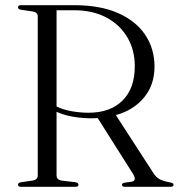

<svg xmlns="http://www.w3.org/2000/svg" viewBox="-20 -720 689 740"><path d="M575.5 -463Q575.5 -393 535 -344Q494.5 -295 426.5 -276.5L570.5 -54Q582 -36 596.2 -28.8Q610.5 -21.5 631 -18Q642 -16 645.5 -13.8Q649 -11.5 649 -8Q649 0 636.5 0H462Q450 0 450 -8Q450 -14 460 -16L486.5 -19.5Q509 -23.5 492.5 -50L356.5 -265Q345.5 -264 335 -264Q296.5 -264 261 -270.2Q225.5 -276.5 198 -289V-44Q198 -27 218 -24L271.5 -17.5Q282.5 -15 282.5 -8Q282.5 0 271 0H61Q49.5 0 49.5 -8Q49.5 -15.5 60.5 -17.5L105 -24Q125.5 -27 125.5 -44V-657Q125.5 -673 105 -676L60.5 -682.5Q49.5 -684.5 49.5 -692Q49.5 -700 61 -700H266.5Q365.5 -700 434.5 -669.8Q503.5 -639.5 539.5 -586Q575.5 -532.5 575.5 -463ZM198 -680.5V-309.5Q223.5 -297 256.8 -291.2Q290 -285.5 322 -285.5Q404.5 -285.5 452 -332.2Q499.5 -379 499.5 -465Q499.5 -527.5 470.8 -576.2Q442 -625 389.5 -652.8Q337 -680.5 266 -680.5Z"/></svg>

Font: Fraunces 72pt S000 Light
Style: Regular
Weight: 300
Version: Version 1.000; ttfautohint (v1.8.3)